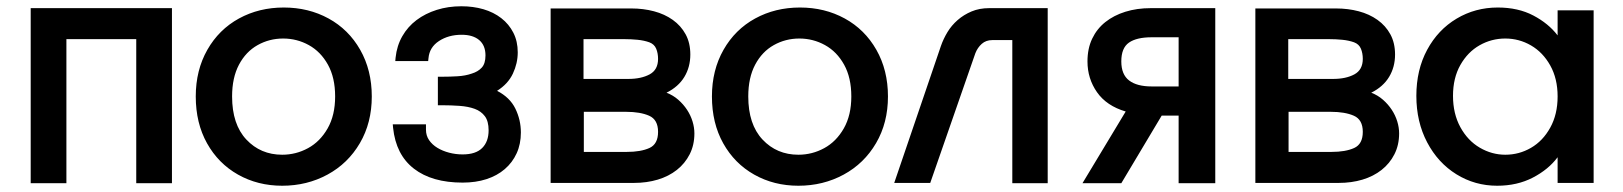

<svg xmlns="http://www.w3.org/2000/svg" viewBox="-20 -584 5183 613"><path d="M78 -558H529V1H415V-459H192V1H78Z M881 9Q803 9 740 -26.5Q677 -62 641 -126.5Q605 -191 605 -276Q605 -360 642 -425Q679 -490 743 -525Q807 -560 886 -560Q965 -560 1029 -525Q1093 -490 1130 -425Q1167 -360 1167 -276Q1167 -192 1129 -127Q1091 -62 1025.5 -26.5Q960 9 881 9ZM881 -90Q925 -90 963.5 -111Q1002 -132 1026 -174Q1050 -216 1050 -276Q1050 -336 1027 -377.5Q1004 -419 966 -440Q928 -461 884 -461Q840 -461 802.5 -440Q765 -419 743 -377.5Q721 -336 721 -276Q721 -187 766.5 -138.5Q812 -90 881 -90Z M1234 -187H1340V-170Q1340 -151 1350 -136.5Q1360 -122 1376.5 -112Q1393 -102 1414 -96.5Q1435 -91 1457 -91Q1499 -91 1519.5 -111.5Q1540 -132 1540 -168Q1540 -197 1528 -213Q1516 -229 1495.5 -236.5Q1475 -244 1447.5 -246Q1420 -248 1390 -248H1378V-339H1390Q1416 -339 1441 -340.5Q1466 -342 1486 -349Q1506 -355 1518 -368Q1530 -381 1530 -407Q1530 -439 1510 -456Q1490 -473 1454 -473Q1412 -473 1381.5 -453Q1351 -433 1348 -398L1347 -389H1242L1243 -400Q1247 -438 1264.5 -468.5Q1282 -499 1310 -520Q1338 -541 1374.5 -552.5Q1411 -564 1453 -564Q1491 -564 1523.5 -554.5Q1556 -545 1580.5 -526Q1605 -507 1619 -479.5Q1633 -452 1633 -417Q1633 -382 1617.5 -349Q1602 -316 1567 -294Q1608 -273 1625.5 -237Q1643 -201 1643 -161Q1643 -124 1629.5 -94.5Q1616 -65 1591.5 -44Q1567 -23 1533 -12Q1499 -1 1457 -1Q1359 -1 1301.5 -45.5Q1244 -90 1235 -176Z M1844 -99H1981Q2026 -99 2053.5 -111.5Q2081 -124 2081 -163Q2081 -202 2052.5 -214.5Q2024 -227 1979 -227H1844ZM1843 -332H1986Q2027 -332 2054 -346.5Q2081 -361 2081 -396Q2081 -414 2075 -428.5Q2069 -443 2053 -449Q2036 -455 2015.5 -457Q1995 -459 1975 -459H1843ZM1738 0V-557H1996Q2034 -557 2068 -548Q2102 -539 2128 -520.5Q2154 -502 2169 -474.5Q2184 -447 2184 -410Q2184 -370 2165 -338.5Q2146 -307 2108 -288Q2129 -280 2145.5 -265.5Q2162 -251 2173.5 -233.5Q2185 -216 2191 -196.5Q2197 -177 2197 -158Q2197 -121 2182 -91.5Q2167 -62 2141 -41.5Q2115 -21 2080 -10.5Q2045 0 2004 0Z M2529 9Q2451 9 2388 -26.5Q2325 -62 2289 -126.5Q2253 -191 2253 -276Q2253 -360 2290 -425Q2327 -490 2391 -525Q2455 -560 2534 -560Q2613 -560 2677 -525Q2741 -490 2778 -425Q2815 -360 2815 -276Q2815 -192 2777 -127Q2739 -62 2673.5 -26.5Q2608 9 2529 9ZM2529 -90Q2573 -90 2611.5 -111Q2650 -132 2674 -174Q2698 -216 2698 -276Q2698 -336 2675 -377.5Q2652 -419 2614 -440Q2576 -461 2532 -461Q2488 -461 2450.5 -440Q2413 -419 2391 -377.5Q2369 -336 2369 -276Q2369 -187 2414.5 -138.5Q2460 -90 2529 -90Z M2835 0 2984 -437Q2992 -460 3005 -481.5Q3018 -503 3037.5 -520Q3057 -537 3082 -547.5Q3107 -558 3138 -558H3325V1H3212V-456H3148Q3128 -456 3114.5 -444Q3101 -432 3094 -414L2950 0Z M3574 -228Q3513 -246 3482.5 -289.5Q3452 -333 3452 -388Q3452 -429 3467 -460.5Q3482 -492 3509 -513.5Q3536 -535 3573 -546.5Q3610 -558 3654 -558H3860V1H3743V-215H3689L3560 1H3436ZM3743 -465H3657Q3609 -465 3584.5 -448Q3560 -431 3560 -388Q3560 -346 3585 -327Q3610 -308 3657 -308H3743Z M4094 -99H4231Q4276 -99 4303.5 -111.5Q4331 -124 4331 -163Q4331 -202 4302.5 -214.5Q4274 -227 4229 -227H4094ZM4093 -332H4236Q4277 -332 4304 -346.5Q4331 -361 4331 -396Q4331 -414 4325 -428.5Q4319 -443 4303 -449Q4286 -455 4265.5 -457Q4245 -459 4225 -459H4093ZM3988 0V-557H4246Q4284 -557 4318 -548Q4352 -539 4378 -520.5Q4404 -502 4419 -474.5Q4434 -447 4434 -410Q4434 -370 4415 -338.5Q4396 -307 4358 -288Q4379 -280 4395.5 -265.5Q4412 -251 4423.5 -233.5Q4435 -216 4441 -196.5Q4447 -177 4447 -158Q4447 -121 4432 -91.5Q4417 -62 4391 -41.5Q4365 -21 4330 -10.5Q4295 0 4254 0Z M4502 -278Q4502 -361 4536.5 -425Q4571 -489 4630.5 -524.5Q4690 -560 4762 -560Q4827 -560 4875.5 -534.5Q4924 -509 4953 -471V-551H5068V0H4953V-82Q4924 -43 4874 -17Q4824 9 4760 9Q4689 9 4630 -27.5Q4571 -64 4536.5 -129.5Q4502 -195 4502 -278ZM4953 -276Q4953 -333 4929.5 -375Q4906 -417 4868 -439Q4830 -461 4786 -461Q4742 -461 4704 -439.5Q4666 -418 4642.5 -376.5Q4619 -335 4619 -278Q4619 -221 4642.5 -178Q4666 -135 4704.5 -112.5Q4743 -90 4786 -90Q4830 -90 4868 -112Q4906 -134 4929.5 -176.5Q4953 -219 4953 -276Z"/></svg>

Font: Poppins Cyr Med
Style: Regular
Weight: 500
Designer: Ninad Kale (Devanagari), Jonny Pinhorn (Latin)
Foundry: Indian Type Foundry
Version: 4.004